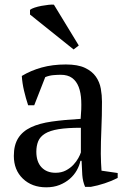

<svg xmlns="http://www.w3.org/2000/svg" viewBox="-20 -787 545 819"><path d="M39 0ZM410 -131Q410 -109 411 -93Q412 -77 413 -59L482 -49V-28Q457 -15 426.5 -5Q396 5 368 10H343Q333 -13 331 -40.5Q329 -68 328 -101H323Q319 -81 307.5 -60.5Q296 -40 277.5 -24Q259 -8 234 2Q209 12 177 12Q116 12 77.5 -25Q39 -62 39 -122Q39 -168 57.5 -197.5Q76 -227 112 -244Q148 -261 201 -268.5Q254 -276 324 -280Q328 -323 326.5 -357.5Q325 -392 315.5 -416.5Q306 -441 287.5 -454.5Q269 -468 239 -468Q225 -468 207.5 -466.5Q190 -465 173 -458L126 -338H100Q90 -368 82.5 -400Q75 -432 73 -463Q111 -486 157.5 -499Q204 -512 261 -512Q312 -512 342.5 -497.5Q373 -483 389 -460Q405 -437 410 -409Q415 -381 415 -353Q415 -293 412.5 -237.5Q410 -182 410 -131ZM217 -50Q242 -50 261 -60Q280 -70 293 -84Q306 -98 314 -112.5Q322 -127 325 -137V-242Q267 -242 230 -236Q193 -230 172 -217Q151 -204 143 -184.5Q135 -165 135 -140Q135 -97 157 -73.5Q179 -50 217 -50ZM316 -593 294 -576 108 -725V-745Q114 -750 127.5 -754.5Q141 -759 157 -762Q173 -765 187.5 -766.5Q202 -768 210 -767Z"/></svg>

Font: PT Serif
Style: Regular
Weight: 400
Designer: A.Korolkova, O.Umpeleva, V.Yefimov
Foundry: ParaType Ltd
Version: Version 1.000W OFL; ttfautohint (v1.6)